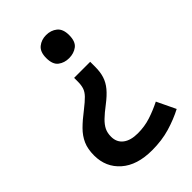

<svg xmlns="http://www.w3.org/2000/svg" viewBox="-221 -628 904 904"><g transform="rotate(-45 230.5 -176.5)"><path d="M325 -276Q325 -241 316.5 -214.5Q308 -188 288.5 -164.5Q269 -141 235 -115Q202 -90 182.5 -71Q163 -52 154 -33.5Q145 -15 145 10Q145 47 171.5 67.5Q198 88 246 88Q291 88 331 75Q371 62 411 42L456 136Q410 160 356 176Q302 192 237 192Q137 192 81.5 143Q26 94 26 16Q26 -27 39.5 -57.5Q53 -88 79 -114Q105 -140 143 -169Q175 -194 191 -210.5Q207 -227 212.5 -244Q218 -261 218 -284V-309H325ZM344 -468Q344 -425 321.5 -408Q299 -391 267 -391Q236 -391 213.5 -408Q191 -425 191 -468Q191 -509 213.5 -527Q236 -545 267 -545Q299 -545 321.5 -527Q344 -509 344 -468Z"/></g></svg>

Font: Noto Sans Armenian SemiBold
Style: Regular
Weight: 600
Designer: Monotype Design Team
Foundry: Monotype Imaging Inc.
Version: Version 2.007